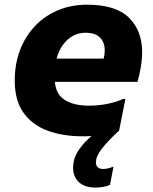

<svg xmlns="http://www.w3.org/2000/svg" viewBox="-20 -582 666 835"><path d="M339.3 10.8Q253.9 10.8 187.1 -13.7Q120.3 -38.3 82.2 -91.7Q44.1 -145.2 44.1 -231.2Q44.1 -304.6 67.4 -365Q90.7 -425.3 132.7 -469.3Q174.7 -513.3 232.5 -537.5Q290.2 -561.6 358.1 -561.6Q484.1 -561.6 541.1 -504.8Q598.1 -448 598.1 -355.6Q598.1 -324.7 592.5 -290.9Q586.8 -257.2 578.1 -226H152.9V-327.2H430.9Q433.2 -336.4 434.3 -345.4Q435.5 -354.4 435.5 -362.8Q435.5 -397.9 414.8 -418.7Q394.2 -439.6 351.3 -439.6Q321.5 -439.6 297 -425.9Q272.4 -412.3 254.5 -388.1Q236.5 -363.9 227.2 -330.3Q217.9 -296.7 217.9 -256.8V-242.4Q217.9 -177.9 257.6 -150.2Q297.3 -122.4 366.9 -122.4Q409.5 -122.4 450.2 -131Q490.8 -139.6 514.5 -151.6H525.3L498.1 -14.4Q465.7 -2.4 425.5 4.2Q385.2 10.8 339.3 10.8ZM458.6 221.6Q445.2 228.3 428.4 231Q411.6 233.6 393.9 233.6Q347.9 233.6 322.9 209.9Q297.9 186.2 297.9 148.3Q297.9 110.9 316.3 80.3Q334.6 49.8 361.7 24.3Q388.7 -1.2 414.8 -22.8L498.1 -14.4Q448.9 31.3 423 64.5Q397.1 97.7 397.1 124.3Q397.1 136.9 404.6 144.8Q412 152.8 428.5 152.8Q448.1 152.8 470 143.6H473.4Z"/></svg>

Font: Kufam
Style: Italic
Weight: 400
Italic angle: -11°
Designer: Artur Schmal
Foundry: Original Type
Version: Version 1.301; ttfautohint (v1.8.3)